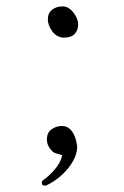

<svg xmlns="http://www.w3.org/2000/svg" viewBox="-20 -487 390 602"><path d="M225 -410.5Q225 -392 214 -380.5Q203 -369 181 -369Q159 -369 144.5 -388Q130 -407 130 -426.5Q130 -446 143.5 -456.5Q157 -467 176 -467Q195 -467 210 -448Q225 -429 225 -410.5ZM120 95Q111 95 111 86Q111 81 115 78Q134 65 152 44Q170 23 175 0Q169 -3 160 -5Q151 -7 147 -10Q127 -28 127 -49.5Q127 -71 141.5 -81.5Q156 -92 174.5 -92Q193 -92 205.5 -75.5Q218 -59 222 -28Q222 5 194.5 39.5Q167 74 126 94Q123 95 120 95ZM147 -10Z"/></svg>

Font: LXGW WenKai Lite Light
Style: Regular
Weight: 300
Designer: LXGW / Fontworks Inc.
Foundry: LXGW / Fontworks Inc.
Version: Version 1.511; March 25, 2025